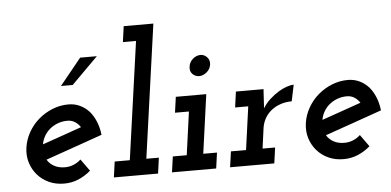

<svg xmlns="http://www.w3.org/2000/svg" viewBox="-51 -851 1956 961"><g transform="rotate(-5 927.0 -370.5)"><path d="M442 -218 300 -168Q229 -143 157 -118Q169 -97 192 -84.5Q215 -72 246 -72Q269 -72 289.5 -80.5Q310 -89 326 -104Q337 -89 347.5 -74Q358 -59 369 -44Q340 -19 306.5 -5Q273 9 235 9Q193 9 159 -6.5Q125 -22 101.5 -49Q78 -76 67 -111.5Q56 -147 62 -188Q68 -228 88.5 -264Q109 -300 140 -326.5Q171 -353 209.5 -368.5Q248 -384 290 -384Q321 -384 347.5 -371.5Q374 -359 394 -337Q413 -315 425.5 -284.5Q438 -254 442 -218ZM278 -303Q252 -303 229.5 -294.5Q207 -286 190 -272Q173 -258 161.5 -238.5Q150 -219 146 -196Q196 -213 245 -230.5Q294 -248 343 -265Q332 -282 315.5 -292.5Q299 -303 278 -303ZM261 -479Q288 -512 315 -545.5Q342 -579 369 -612H453L320 -479Z M496 -79H572L655 -671H589L600 -750H749L655 -79H718L707 0H485Z M788 -79H858L888 -296H818L829 -375H982L941 -79H1010L999 0H777ZM911 -520Q914 -543 932 -558Q950 -573 970 -573Q989 -573 1003 -558Q1017 -543 1014 -520Q1010 -497 992 -482.5Q974 -468 955 -468Q935 -468 921 -482.5Q907 -497 911 -520Z M1080 -79H1156L1186 -296H1120L1131 -375H1270L1269 -366Q1267 -342 1266.5 -322.5Q1266 -303 1264 -279Q1279 -304 1300.5 -323.5Q1322 -343 1344 -356.5Q1366 -370 1386.5 -377Q1407 -384 1422 -384L1405 -302Q1375 -302 1348.5 -293Q1322 -284 1302 -268Q1282 -252 1269.5 -230Q1257 -208 1253 -182L1239 -79H1302L1291 0H1069Z M1846 -218 1704 -168Q1633 -143 1561 -118Q1573 -97 1596 -84.5Q1619 -72 1650 -72Q1673 -72 1693.5 -80.5Q1714 -89 1730 -104Q1741 -89 1751.5 -74Q1762 -59 1773 -44Q1744 -19 1710.5 -5Q1677 9 1639 9Q1597 9 1563 -6.5Q1529 -22 1505.5 -49Q1482 -76 1471 -111.5Q1460 -147 1466 -188Q1472 -228 1492.5 -264Q1513 -300 1544 -326.5Q1575 -353 1613.5 -368.5Q1652 -384 1694 -384Q1725 -384 1751.5 -371.5Q1778 -359 1798 -337Q1817 -315 1829.5 -284.5Q1842 -254 1846 -218ZM1682 -303Q1656 -303 1633.5 -294.5Q1611 -286 1594 -272Q1577 -258 1565.5 -238.5Q1554 -219 1550 -196Q1600 -213 1649 -230.5Q1698 -248 1747 -265Q1736 -282 1719.5 -292.5Q1703 -303 1682 -303Z"/></g></svg>

Font: Josefin Slab
Style: Bold Italic
Weight: 700
Italic angle: -12°
Designer: Santiago Orozco
Foundry: Typemade
Version: Version 2.000